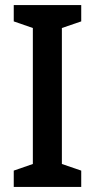

<svg xmlns="http://www.w3.org/2000/svg" viewBox="-20 -734 373 754"><path d="M299 0V-64L223 -90V-624L299 -650V-714H34V-650L109 -624V-90L34 -64V0Z"/></svg>

Font: Noto Sans UI SemiCondensed Medium
Style: Regular
Weight: 500
Width: 4
Designer: Monotype Design Team
Foundry: Monotype Imaging Inc.
Version: Version 1.901